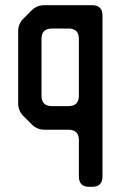

<svg xmlns="http://www.w3.org/2000/svg" viewBox="-20 -505 475 740"><path d="M284 175Q284 215 324 215H335Q375 215 375 175V-445Q375 -485 335 -485H151Q122 -485 102 -465L70 -433Q50 -413 50 -384V-107Q50 -78 70 -58L102 -26Q123 -5 151 -5H244Q284 -5 284 35ZM140 -136V-355Q140 -395 180 -395H244Q284 -395 284 -355V-136Q284 -96 244 -96H180Q140 -96 140 -136Z"/></svg>

Font: WDXL Lubrifont SC
Style: Regular
Weight: 400
Designer: [WDXL Lubrifont] Copyright 2020-2022 (c) NightFurySL2001, Skr-ZERO; [ZCOOL QingKe HuangYou] Copyright 2018-2022 (c) The 
Version: Version 2.001;hotconv 1.1.1;makeotfexe 2.6.0